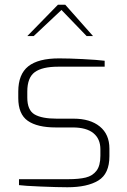

<svg xmlns="http://www.w3.org/2000/svg" viewBox="-20 -783 537 809"><path d="M60 -3V-28H268Q313 -28 341.5 -35Q370 -42 386.5 -63.5Q403 -85 403 -127V-154Q403 -198 373.5 -222Q344 -246 286 -246H215Q137 -246 97 -274Q57 -302 57 -370V-397Q57 -470 99 -503.5Q141 -537 229 -537Q270 -537 329.5 -534Q389 -531 421 -527V-502H225Q158 -502 126.5 -479Q95 -456 95 -397V-372Q95 -319 125.5 -301Q156 -283 219 -283H290Q360 -283 400.5 -250Q441 -217 441 -157V-125Q441 -51 394.5 -22.5Q348 6 264 6Q224 6 152 3Q80 0 60 -3ZM224 -763H255L372 -631H345L239 -741L122 -631H95Z"/></svg>

Font: Exo ExtraLight
Style: Regular
Weight: 275
Designer: Natanael Gama
Foundry: Natanael Gama
Version: Version 1.500; ttfautohint (v1.6)